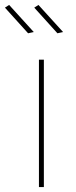

<svg xmlns="http://www.w3.org/2000/svg" viewBox="-48 -759 308 779"><path d="M-11 -739 89 -629 66 -624 -28 -728ZM108 -739 208 -629 185 -624 91 -728ZM110 -517H130V0H110Z"/></svg>

Font: Montserrat arm Thin
Style: Regular
Weight: 250
Designer: Julieta Ulanovsky
Foundry: Julieta Ulanovsky
Version: Version 6.000;PS 006.000;hotconv 1.0.88;makeotf.lib2.5.64775